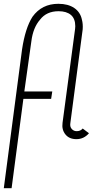

<svg xmlns="http://www.w3.org/2000/svg" viewBox="-33 -724 548 1010"><path d="M138 -636Q187 -704 274 -704Q325 -704 357.5 -682Q390 -660 398 -620Q404 -598 402 -570L337 -76Q334 -57 344.5 -45.5Q355 -34 370 -34Q391 -34 402 -48L435 -23Q408 8 369 8Q331 8 311 -17Q291 -42 296 -78L362 -572L363 -586Q363 -626 340 -645.5Q317 -665 275 -665Q212 -665 178 -621Q141 -579 132 -507L95 -243H242L236 -204H90L28 266H-13L83 -464Q100 -577 138 -636Z"/></svg>

Font: Bellota Light
Style: Italic
Weight: 300
Italic angle: -7.5°
Designer: Kemie Guaida
Foundry: Kemie Guaida
Version: Version 4.001